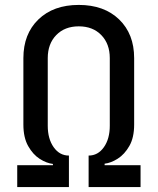

<svg xmlns="http://www.w3.org/2000/svg" viewBox="-20 -760 640 780"><path d="M50 0V-89H195V-94Q169 -97 141.5 -114.5Q114 -132 94.5 -166.5Q75 -201 75 -254V-524Q75 -622 136 -681Q197 -740 300 -740Q403 -740 464 -681Q525 -622 525 -524V-254Q525 -201 505.5 -167Q486 -133 458.5 -115.5Q431 -98 405 -95V-89H551V0H340V-128Q378 -128 402 -162Q426 -196 426 -249V-524Q426 -582 391.5 -617.5Q357 -653 300 -653Q243 -653 208.5 -617.5Q174 -582 174 -524V-249Q174 -196 198 -162Q222 -128 260 -128V0Z"/></svg>

Font: JetBrains Mono NL Medium
Style: Regular
Weight: 500
Monospace: yes
Designer: Philipp Nurullin, Konstantin Bulenkov
Foundry: JetBrains
Version: Version 2.305; ttfautohint (v1.8.4.7-5d5b)